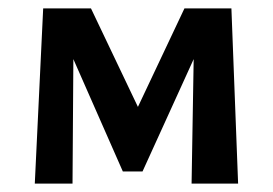

<svg xmlns="http://www.w3.org/2000/svg" viewBox="-20 -438 651 458"><path d="M437 0 442 -297 320 -29H273L155 -297L153 0H63L83 -418H197L309 -183L420 -418H532L548 0Z"/></svg>

Font: Ysabeau Infant
Style: Bold
Weight: 700
Designer: Christian Thalmann (Catharsis Fonts)
Version: Version 0.003